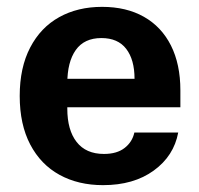

<svg xmlns="http://www.w3.org/2000/svg" viewBox="-20 -530 580 560"><path d="M37.5 -250Q37.5 -333 68.1 -391.5Q98.6 -450 152.7 -480Q206.8 -510 277.8 -510Q348.6 -510 399.8 -481Q451 -452 478.6 -397.3Q506.1 -342.6 506.1 -266.5V-217.2H117.6V-300.2H372.4Q372.4 -355.9 348.1 -387.5Q323.9 -419 275.8 -419Q225.7 -419 201 -384.1Q176.3 -349.3 176.3 -286.9V-213.1Q176.3 -150.7 203.5 -115.9Q230.7 -81 283.2 -81Q321.1 -81 343.5 -98.5Q365.9 -115.9 371.9 -143.5H499.8Q487.1 -75.1 428.5 -32.6Q370 10 280.5 10Q208.4 10 153.7 -20Q98.9 -50 68.2 -108.5Q37.5 -167 37.5 -250Z"/></svg>

Font: TASA Orbiter VF Text
Style: Regular
Weight: 400
Designer: Weizhong Zhang
Foundry: 本地遙控
Version: Version 1.001;Glyphs 3.2 (3192)